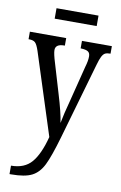

<svg xmlns="http://www.w3.org/2000/svg" viewBox="-100 -740 649 1031"><g transform="rotate(10 225.0 -224.5)"><path d="M28 190Q101 190 140 144.5Q179 99 204 3L61 -442Q50 -475 39.5 -485Q29 -495 6 -495H3V-536H201V-495H198Q150 -495 150 -462Q150 -442 165 -394L213 -233Q242 -138 250 -82Q260 -135 279 -205L329 -403Q339 -436 339 -460Q339 -479 327.5 -486.5Q316 -494 290 -495H287V-536H450V-495H448Q431 -495 421 -490Q411 -485 403 -469.5Q395 -454 386 -422L266 -5Q235 102 211.5 149.5Q188 197 149.5 216.5Q111 236 37 236H28ZM122 -685H351V-628H122Z"/></g></svg>

Font: Noto Serif Cond
Style: Regular
Weight: 400
Width: 3
Designer: Monotype Design Team
Foundry: Monotype Imaging Inc.
Version: Version 1.001